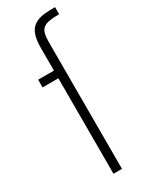

<svg xmlns="http://www.w3.org/2000/svg" viewBox="-197 -782 640 822"><g transform="rotate(-30 123.5 -371.5)"><path d="M100 0V-472H22V-510H100V-619Q100 -653 105.5 -675Q111 -697 122 -710.5Q133 -724 150 -731.5Q167 -739 189.5 -741Q212 -743 240 -743V-708Q211 -708 192.5 -705Q174 -702 162.5 -693.5Q151 -685 146.5 -669Q142 -653 142 -627V0Z"/></g></svg>

Font: Saira Condensed ExtraLight
Style: Regular
Weight: 250
Width: 3
Designer: Hector Gatti with collaboration of the Omnibus-Type team
Foundry: Omnibus-Type
Version: Version 1.101